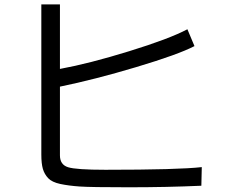

<svg xmlns="http://www.w3.org/2000/svg" viewBox="-20 -792 1040 846"><path d="M162.1 -111.3V-772.5H244.1V-488.3Q372.1 -511.7 549.3 -566.4Q726.6 -621.1 805.7 -663.1L836.9 -588.9Q765.6 -551.8 581.1 -496.6Q396.5 -441.4 244.1 -410.2V-107.4Q244.1 -66.4 279.8 -55.2Q315.4 -43.9 444.3 -43.9Q766.6 -43.9 869.1 -55.7L867.2 26.4Q714.8 33.2 547.4 33.2Q379.9 33.2 331.1 29.8Q282.2 26.4 245.6 18.6Q209 10.7 192.4 -6.8Q175.8 -24.4 168.9 -47.9Q162.1 -71.3 162.1 -111.3Z"/></svg>

Font: GenEi M Gothic v2 Regular
Style: Regular
Weight: 400
Version: Version 2.0